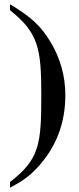

<svg xmlns="http://www.w3.org/2000/svg" viewBox="-20 -714 373 902"><path d="M27 -666C160 -560 174 -488 174 -268C174 -37 166 34 27 141V168C89 135 117 114 156 73C241 -19 287 -131 287 -267C287 -356 263 -441 218 -516C172 -592 127 -634 27 -694Z"/></svg>

Font: XITS
Style: Bold
Weight: 700
Designer: MicroPress Inc., with final additions and corrections provided by Coen Hoffman, Elsevier (retired)
Version: Version 1.302